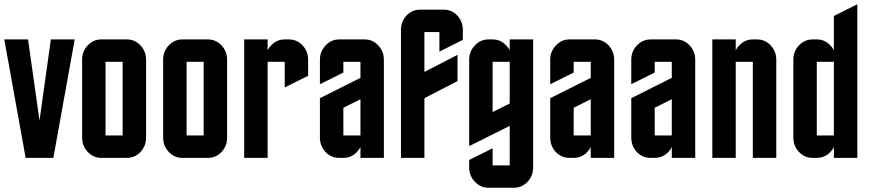

<svg xmlns="http://www.w3.org/2000/svg" viewBox="-25 -740 4079 900"><path d="M225.1 0H95.2L-4.9 -555.2H106.4L160.2 -174.8L213.4 -555.2H325.2Z M659.7 -460V-95.2Q659.7 -55.2 633.3 -27.3Q607.4 0 569.8 0H449.7Q412.6 0 386.2 -27.8Q359.9 -55.7 359.9 -95.2V-460Q359.9 -499.5 386.2 -527.3Q412.6 -555.2 449.7 -555.2H569.8Q606.9 -555.2 633.3 -527.3Q659.7 -499.5 659.7 -460ZM549.8 -105V-450.2H469.7V-105Z M1039.6 -460V-95.2Q1039.6 -55.2 1013.2 -27.3Q987.3 0 949.7 0H829.6Q792.5 0 766.1 -27.8Q739.7 -55.7 739.7 -95.2V-460Q739.7 -499.5 766.1 -527.3Q792.5 -555.2 829.6 -555.2H949.7Q986.8 -555.2 1013.2 -527.3Q1039.6 -499.5 1039.6 -460ZM929.7 -105V-450.2H849.6V-105Z M1229.5 0H1119.6V-555.2H1229.5V-504.4Q1235.4 -516.6 1246.1 -527.3Q1272.5 -555.2 1309.6 -555.2H1329.6Q1366.7 -555.2 1393.1 -527.3Q1419.4 -499.5 1419.4 -460V-384.8L1309.6 -330.1V-450.2H1229.5Z M1564.5 0Q1526.9 0 1501 -27.3Q1474.6 -55.2 1474.6 -95.2V-279.8L1664.6 -375V-450.2H1584.5V-399.9L1474.6 -345.2V-460Q1474.6 -499 1501 -526.9Q1527.8 -555.2 1564.5 -555.2H1684.6Q1721.7 -555.2 1748 -527.3Q1774.4 -499.5 1774.4 -460V0H1664.6V-50.8Q1658.7 -38.1 1647.9 -27.3Q1622.1 0 1584.5 0ZM1584.5 -234.9V-105H1664.6V-274.9Z M1964.4 -589.8V-402.8L2119.6 -482.9V-359.9L1964.4 -279.8V0H1854.5V-600.1Q1854.5 -639.6 1880.9 -667.5Q1906.7 -694.8 1944.3 -694.8H2054.7Q2092.3 -694.8 2118.2 -667.5Q2144.5 -639.6 2144.5 -600.1V-553.2L2034.7 -498V-589.8Z M2284.2 -214.8 2364.3 -254.9V-450.2H2284.2ZM2474.1 44.9Q2474.1 84.5 2447.8 112.3Q2421.4 140.1 2384.3 140.1H2264.2Q2227.5 140.1 2200.7 111.8Q2174.3 84 2174.3 44.9V9.8L2284.2 -44.9V35.2H2364.3V-149.9L2174.3 -55.2V-460Q2174.3 -499 2200.7 -526.9Q2227.5 -555.2 2264.2 -555.2H2284.2Q2321.3 -555.2 2347.7 -527.3Q2358.4 -516.6 2364.3 -504.4V-555.2H2474.1Z M2644 0Q2606.4 0 2580.6 -27.3Q2554.2 -55.2 2554.2 -95.2V-279.8L2744.1 -375V-450.2H2664.1V-399.9L2554.2 -345.2V-460Q2554.2 -499 2580.6 -526.9Q2607.4 -555.2 2644 -555.2H2764.2Q2801.3 -555.2 2827.6 -527.3Q2854 -499.5 2854 -460V0H2744.1V-50.8Q2738.3 -38.1 2727.5 -27.3Q2701.7 0 2664.1 0ZM2664.1 -234.9V-105H2744.1V-274.9Z M3023.9 0Q2986.3 0 2960.4 -27.3Q2934.1 -55.2 2934.1 -95.2V-279.8L3124 -375V-450.2H3043.9V-399.9L2934.1 -345.2V-460Q2934.1 -499 2960.4 -526.9Q2987.3 -555.2 3023.9 -555.2H3144Q3181.2 -555.2 3207.5 -527.3Q3233.9 -499.5 3233.9 -460V0H3124V-50.8Q3118.2 -38.1 3107.4 -27.3Q3081.5 0 3043.9 0ZM3043.9 -234.9V-105H3124V-274.9Z M3423.8 0H3314V-555.2H3423.8V-504.4Q3429.7 -516.6 3440.4 -527.3Q3466.8 -555.2 3503.9 -555.2H3523.9Q3561 -555.2 3587.4 -527.3Q3613.8 -499.5 3613.8 -460V0H3503.9V-450.2H3423.8Z M3883.8 -450.2H3803.7V-105H3883.8ZM3883.8 -50.8Q3877.9 -38.1 3867.2 -27.3Q3841.3 0 3803.7 0H3783.7Q3746.6 0 3720.2 -27.8Q3693.8 -55.7 3693.8 -95.2V-460Q3693.8 -499.5 3720.2 -527.3Q3746.6 -555.2 3783.7 -555.2H3803.7Q3840.8 -555.2 3867.2 -527.3Q3877.9 -516.6 3883.8 -504.4V-665L3993.7 -720.2V0H3883.8Z"/></svg>

Font: Horta
Style: Regular
Weight: 600
Width: 3
Version: Version 0.11